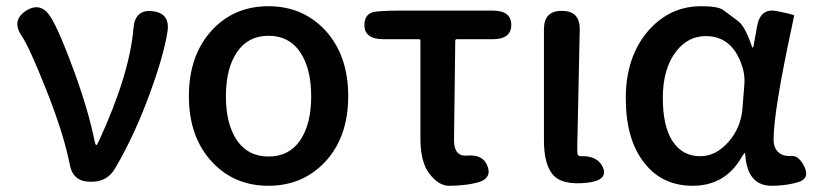

<svg xmlns="http://www.w3.org/2000/svg" viewBox="-20 -584 2625 617"><path d="M270 0Q214 0 204 -56Q186 -150 130 -292Q75 -431 50 -468Q16 -518 63 -549Q111 -580 143 -529Q172 -482 220 -350Q265 -226 285 -126Q287 -118 289.5 -118Q292 -118 297 -129Q397 -346 409 -494Q414 -555 471 -548Q528 -541 518 -481Q506 -404 459 -277Q411 -147 350 -43Q325 0 275 0Z M663 -62Q587 -142 587 -275Q587 -408 663 -489Q734 -564 842.5 -564Q951 -564 1023 -489Q1099 -408 1099 -275Q1099 -142 1023 -62Q951 13 842.5 13Q734 13 663 -62ZM741.5 -133Q777 -81 843 -81Q909 -81 944.5 -133Q980 -185 980 -274.5Q980 -364 944.5 -416.5Q909 -469 843 -469Q777 -469 741.5 -416.5Q706 -364 706 -274.5Q706 -185 741.5 -133Z M1489 8Q1456 13 1423 13Q1389 13 1359 -27Q1331 -64 1331 -140V-453Q1331 -458 1326 -458H1212Q1153 -458 1151 -501Q1150 -544 1191 -547L1202 -548Q1233 -550 1264 -550H1563Q1623 -550 1623 -504Q1623 -458 1563 -458H1448Q1443 -458 1443 -453L1439 -134Q1439 -81 1480 -84Q1535 -89 1548 -46Q1561 -4 1499 6Z M1754 -26Q1728 -60 1728 -133V-490Q1728 -550 1786 -549Q1844 -549 1843 -489L1836 -156Q1835 -126 1835 -96Q1835 -81 1848 -82Q1901 -84 1918 -45Q1934 -5 1869 3Q1783 13 1754 -26Z M2206 13Q2108 13 2051 -60Q1991 -135 1991 -268.5Q1991 -402 2064 -486Q2133 -564 2233 -564Q2287 -564 2304 -552Q2328 -534 2352 -516Q2374 -499 2394 -441Q2397 -431 2399 -431Q2401 -431 2402 -439L2413 -500Q2424 -560 2478 -548Q2533 -537 2532 -534Q2531 -529 2525 -500Q2466 -226 2466 -136Q2466 -109 2481 -95Q2496 -81 2522 -83Q2548 -85 2566 -46Q2583 -7 2539 3L2527 6Q2494 13 2460 13Q2382 13 2375 -86Q2375 -92 2373 -92Q2371 -92 2364 -80Q2311 13 2206 13ZM2231 -82Q2280 -82 2320.5 -127.5Q2361 -173 2366 -236L2372 -313Q2374 -337 2368 -361Q2338 -468 2248 -468Q2191 -468 2153 -419Q2110 -364 2110 -269Q2110 -178 2141.5 -130Q2173 -82 2231 -82Z"/></svg>

Font: Resource Han Rounded KR Medium
Style: Regular
Weight: 500
Designer: Cyano Hao (round all glyphs); Ryoko NISHIZUKA 西塚涼子 (kana, bopomofo & ideographs); Paul D. Hunt (Latin, Greek & Cyrillic)
Foundry: Cyano Hao
Version: 0.990